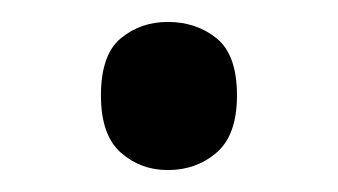

<svg xmlns="http://www.w3.org/2000/svg" viewBox="-20 -141 308 175"><path d="M72 -54Q72 -91 90 -106Q108 -121 133 -121Q159 -121 177.5 -106Q196 -91 196 -54Q196 -18 177.5 -2Q159 14 133 14Q108 14 90 -2Q72 -18 72 -54Z"/></svg>

Font: Noto Sans Hebrew
Style: Regular
Weight: 400
Designer: Monotype Design Team
Foundry: Monotype Imaging Inc.
Version: Version 2.003;January 10, 2023;FontCreator 14.0.0.2877 64-bi